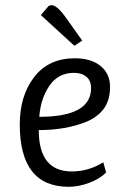

<svg xmlns="http://www.w3.org/2000/svg" viewBox="-20 -706 473 738"><path d="M330 -367Q330 -396 312 -411Q294 -426 264 -426Q204 -426 170 -376.5Q136 -327 131 -257Q330 -257 330 -367ZM244 12Q56 12 56 -228Q56 -338 111.5 -410Q167 -482 268 -482Q330 -482 366.5 -452.5Q403 -423 403 -371.5Q403 -320 378.5 -287.5Q354 -255 312 -238Q233 -206 129 -206Q129 -47 256 -47Q320 -47 377 -82L388 -43Q363 -18 322.5 -3Q282 12 244 12ZM179 -686Q200 -686 237 -633L296 -550L266 -530L137 -648L167 -683Q172 -686 179 -686Z"/></svg>

Font: Ruluko
Style: Regular
Weight: 400
Designer: Ana Sanfelippo, Angelica Diaz, Meme Hernandez
Foundry: Ana Sanfelippo, Angelica Diaz y Meme Hernandez
Version: Version 1.001